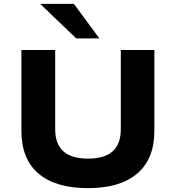

<svg xmlns="http://www.w3.org/2000/svg" viewBox="-20 -964 912 995"><path d="M436 11Q268 11 179.5 -64.5Q91 -140 91 -285V-705H266V-294Q266 -217 309 -179.5Q352 -142 436 -142Q522 -142 564 -180Q606 -218 606 -294V-705H780V-285Q780 -141 691.5 -65Q603 11 436 11ZM375 -765 188 -944H363L495 -765Z"/></svg>

Font: Nunito Sans 7pt SemiExpanded ExtraBold
Style: Regular
Weight: 800
Width: 6
Designer: Vernon Adams
Foundry: Vernon Adams
Version: Version 3.101;gftools[0.9.27]